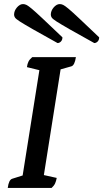

<svg xmlns="http://www.w3.org/2000/svg" viewBox="-20 -921 506 941"><path d="M18 0Q23 -40 40 -45L91 -61L173 -577L112 -592Q114 -608 119.5 -619Q125 -630 138 -641H352Q346 -601 330 -596L277 -581L195 -63L258 -49Q255 -33 250 -22Q245 -11 233 0ZM442 -710Q451 -710 458.5 -717.5Q466 -725 466 -738Q404 -797 369 -830Q334 -863 316 -878Q298 -893 289.5 -897Q281 -901 273 -901Q257 -901 243 -884.5Q229 -868 229 -849Q229 -842 233.5 -835Q238 -828 257.5 -815.5Q277 -803 320.5 -778Q364 -753 442 -710ZM262 -710Q271 -710 278.5 -717.5Q286 -725 286 -738Q224 -797 189 -830Q154 -863 136 -878Q118 -893 109.5 -897Q101 -901 93 -901Q77 -901 63 -884.5Q49 -868 49 -849Q49 -842 53.5 -835Q58 -828 77.5 -815.5Q97 -803 140.5 -778Q184 -753 262 -710Z"/></svg>

Font: Petrona SemiBold
Style: Italic
Weight: 600
Italic angle: -9°
Designer: Ringo R. Seeber
Foundry: Ringo R. Seeber
Version: Version 2.001; ttfautohint (v1.8.3)